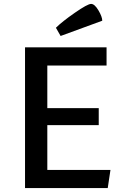

<svg xmlns="http://www.w3.org/2000/svg" viewBox="-20 -962 639 982"><path d="M290 -778 266 -820Q297 -851 362.5 -896.5Q428 -942 446 -942Q464 -942 483.5 -909Q503 -876 503 -856ZM108 0V-720H525V-627H222V-409H485V-322H222V-93H545L531 0Z"/></svg>

Font: Convergence
Style: Regular
Weight: 400
Designer: Nicolas Silva and John Vargas
Foundry: Nicolas Silva and Jonh Vargas
Version: Version 1.002